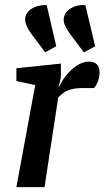

<svg xmlns="http://www.w3.org/2000/svg" viewBox="-20 -765 427 785"><path d="M165 -551 113 -620Q97 -641 88.5 -660.5Q80 -680 84 -697Q89 -714 102.5 -724.5Q116 -735 134 -740Q152 -745 171 -744L210 -576ZM323 -551 271 -620Q255 -641 246 -660.5Q237 -680 242 -697Q247 -714 261 -725Q275 -736 293.5 -741Q312 -746 329 -744L369 -576ZM47 0 124 -417 47 -434V-486L229 -505V-457Q229 -447 226 -434Q223 -421 219 -412H223Q232 -433 250.5 -456.5Q269 -480 293.5 -496.5Q318 -513 343 -513Q365 -513 376 -502Q387 -491 387 -468Q387 -449 380 -431.5Q373 -414 364 -405H320Q289 -405 270 -399.5Q251 -394 239 -385Q227 -376 218 -366L162 0Z"/></svg>

Font: Faustina Light SemiBold
Style: Italic
Weight: 600
Italic angle: -8°
Version: Version 1.200